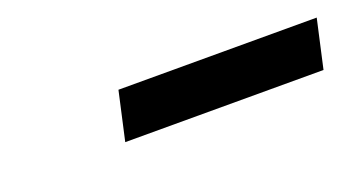

<svg xmlns="http://www.w3.org/2000/svg" viewBox="-24 -810 519 283"><g transform="rotate(-20 235.0 -668.0)"><path d="M453 -630 470 -706H159L142 -630Z"/></g></svg>

Font: Perun SemiBold Italic
Style: Regular
Weight: 400
Italic angle: -12°
Foundry: Copyright (c) Stefan Peev, Context Ltd, 2016
Version: Version 1.026